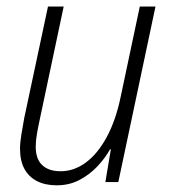

<svg xmlns="http://www.w3.org/2000/svg" viewBox="-20 -550 511 580"><path d="M151.4 9.8Q116.7 9.8 91.8 -2.9Q66.9 -15.6 53.7 -40Q40.5 -64.5 40.5 -100.6Q40.5 -119.6 44.7 -144.5Q48.8 -169.4 53.2 -193.4L125 -530.3H172.4L100.1 -189Q95.2 -166.5 91.6 -145.8Q87.9 -125 87.9 -106.9Q87.9 -69.8 107.4 -51.3Q127 -32.7 163.1 -32.7Q204.1 -32.7 240 -59.6Q275.9 -86.4 303 -137Q330.1 -187.5 344.7 -258.3L402.3 -530.3H449.7L337.4 0H298.3L314.9 -99.1H312.5Q297.4 -71.8 273.7 -46.9Q250 -22 219.5 -6.1Q189 9.8 151.4 9.8Z"/></svg>

Font: Open Sans SemiCondensed Light
Style: Italic
Weight: 300
Width: 4
Italic angle: -12°
Designer: Monotype Design Team
Foundry: Monotype Imaging Inc.
Version: Version 3.000